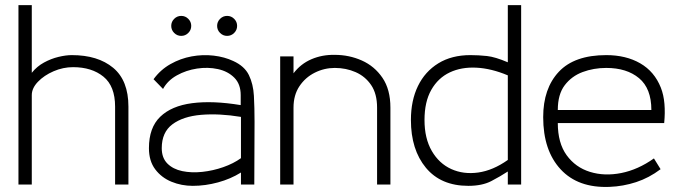

<svg xmlns="http://www.w3.org/2000/svg" viewBox="-20 -720 2665 749"><path d="M481 0H429V-304Q429 -384 383.5 -421Q338 -458 265 -458Q226 -458 189 -442Q152 -426 128 -401Q104 -376 104 -349V0H52V-700H104V-436Q124 -461 151.5 -476Q179 -491 208 -498Q237 -505 260 -505Q362 -505 421.5 -455.5Q481 -406 481 -304Z M732 5Q688 5 649 -11Q610 -27 585.5 -59.5Q561 -92 561 -142Q561 -222 605 -264.5Q649 -307 729.5 -317.5Q810 -328 919 -310V-349Q919 -392 894 -417Q869 -442 830 -450.5Q791 -459 748.5 -452.5Q706 -446 670 -426Q634 -406 616 -373L579 -411Q606 -448 645 -470Q684 -492 727.5 -500Q771 -508 813.5 -503Q856 -498 890 -482Q934 -462 951 -427Q968 -392 970.5 -346Q973 -300 973 -245L972 0H920V-47Q880 -22 830.5 -8.5Q781 5 732 5ZM920 -103V-264Q835 -278 764.5 -272Q694 -266 652.5 -235Q611 -204 611 -142Q611 -104 633 -82Q655 -60 691 -52.5Q727 -45 769 -49.5Q811 -54 851 -68Q891 -82 920 -103ZM687 -580Q671 -580 659.5 -591.5Q648 -603 648 -619Q648 -635 659.5 -646.5Q671 -658 687 -658Q703 -658 714.5 -646.5Q726 -635 726 -619Q726 -603 714.5 -591.5Q703 -580 687 -580ZM866 -580Q850 -580 838.5 -591.5Q827 -603 827 -619Q827 -635 838.5 -646.5Q850 -658 866 -658Q882 -658 893.5 -646.5Q905 -635 905 -619Q905 -603 893.5 -591.5Q882 -580 866 -580Z M1503 0H1451V-300Q1451 -354 1428 -388Q1405 -422 1367.5 -438.5Q1330 -455 1286 -455Q1245 -455 1208 -436.5Q1171 -418 1148 -383.5Q1125 -349 1125 -300V0H1073V-500H1125V-434Q1153 -471 1195 -489Q1237 -507 1286 -506Q1342 -506 1391.5 -484Q1441 -462 1472 -416.5Q1503 -371 1503 -300Z M1807 5Q1700 5 1641.5 -65.5Q1583 -136 1583 -252Q1583 -328 1610.5 -384.5Q1638 -441 1690 -473Q1742 -505 1815 -505Q1847 -505 1879.5 -501.5Q1912 -498 1961 -477V-700H2013V0H1961V-51Q1932 -32 1896.5 -13.5Q1861 5 1807 5ZM1961 -96V-426Q1897 -453 1838.5 -456Q1780 -459 1734.5 -437.5Q1689 -416 1662.5 -369.5Q1636 -323 1636 -252Q1636 -180 1664.5 -131Q1693 -82 1740.5 -60.5Q1788 -39 1845.5 -47Q1903 -55 1961 -96Z M2571 -240H2156Q2156 -162 2190.5 -114.5Q2225 -67 2281.5 -49.5Q2338 -32 2403.5 -45Q2469 -58 2531 -102L2557 -60Q2512 -26 2461.5 -9.5Q2411 7 2358 9Q2235 14 2167 -59.5Q2099 -133 2099 -263Q2099 -375 2160 -440Q2221 -505 2345 -505Q2422 -505 2477.5 -473Q2533 -441 2558 -378Q2569 -350 2572 -315Q2575 -280 2571 -240ZM2345 -455Q2296 -455 2253 -439Q2210 -423 2183 -387.5Q2156 -352 2156 -291H2521Q2521 -375 2473 -415Q2425 -455 2345 -455Z"/></svg>

Font: Kulim Park ExtraLight
Style: Regular
Weight: 275
Designer: Noponies / Dale Sattler
Foundry: Noponies
Version: Version 1.000; ttfautohint (v1.8.3)